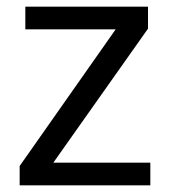

<svg xmlns="http://www.w3.org/2000/svg" viewBox="-20 -556 510 576"><path d="M431 0H39V-58L327 -468H56V-536H424V-470L140 -68H431Z"/></svg>

Font: utamil15
Style: Book
Weight: 400
Designer: Jelle Bosma - Monotype Design Team
Foundry: Monotype Imaging Inc.
Version: Version 2.003